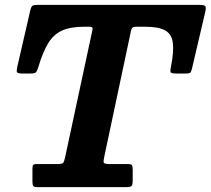

<svg xmlns="http://www.w3.org/2000/svg" viewBox="-20 -770 867 790"><path d="M113.5 -23.5Q113.5 -8.5 117 -4.2Q120.5 0 135 0H496.5Q515.5 0 520.8 -4.2Q526 -8.5 526 -28.5V-70.5Q526 -86.5 522.8 -90.8Q519.5 -95 504 -95H431Q408.5 -95 406.8 -101.5Q405 -108 409 -125L518.5 -641Q520.5 -651 524.2 -655.5Q528 -660 540.5 -660H577Q632 -660 659 -645.2Q686 -630.5 691 -594.8Q696 -559 683.5 -496Q680 -479.5 681.8 -473.5Q683.5 -467.5 705.5 -467.5H744.5Q760.5 -467.5 763.8 -471.8Q767 -476 770 -488L824 -718.5Q829 -740 824.5 -745Q820 -750 796 -750H137Q118.5 -750 113.2 -746Q108 -742 104.5 -727L51 -494.5Q47.5 -479 49.8 -473.2Q52 -467.5 72.5 -467.5H106.5Q124 -467.5 128.8 -473.5Q133.5 -479.5 137.5 -493.5Q156 -556 178.5 -592.5Q201 -629 236 -644.5Q271 -660 326.5 -660H346Q356 -660 359 -657.5Q362 -655 360.5 -647.5L247.5 -121Q244 -104.5 239.8 -99.8Q235.5 -95 215 -95H133Q120.5 -95 117 -91.8Q113.5 -88.5 113.5 -76Z"/></svg>

Font: Besley
Style: Bold Italic
Weight: 700
Italic angle: -13°
Designer: Owen Earl
Foundry: indestructible type*
Version: Version 2.001